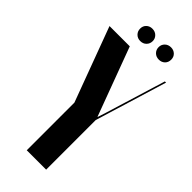

<svg xmlns="http://www.w3.org/2000/svg" viewBox="-278 -876 917 917"><g transform="rotate(45 181.0 -417.5)"><path d="M256 -352H257L270 -392L364 -699H372L261 -335V0H130V-322L-10 -699H127ZM102 -794Q102 -812 114 -823.5Q126 -835 144 -835Q163 -835 175 -823Q187 -811 187 -794Q187 -776 175 -764Q163 -752 144 -752Q126 -752 114 -764Q102 -776 102 -794ZM227 -794Q227 -811 239 -823Q251 -835 270 -835Q288 -835 300 -823.5Q312 -812 312 -794Q312 -775 300 -763.5Q288 -752 270 -752Q251 -752 239 -764Q227 -776 227 -794Z"/></g></svg>

Font: Moniqa Black Display
Style: Regular
Weight: 900
Designer: Rajesh Rajput
Foundry: Rajesh Rajput
Version: Version 1.000